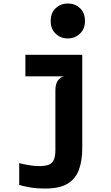

<svg xmlns="http://www.w3.org/2000/svg" viewBox="-20 -861 640 1104"><path d="M242.5 223Q187.5 223 150.8 216.2Q114 209.5 90.5 202.5V77Q109 82 141.8 88Q174.5 94 205 94Q236 94 256.8 87.5Q277.5 81 288 61Q298.5 41 298.5 1V-342Q298.5 -376 312 -397Q325.5 -418 348.5 -422L298.5 -456V-510.5L453 -546V-11.5Q453 62 434 114.5Q415 167 369 195Q323 223 242.5 223ZM126 -422V-546H453L425.5 -422ZM370 -640Q329 -640 300.2 -667Q271.5 -694 271.5 -740Q271.5 -787.5 300.5 -814.2Q329.5 -841 370 -841Q411 -841 439.8 -814.2Q468.5 -787.5 468.5 -740Q468.5 -694 439.2 -667Q410 -640 370 -640Z"/></svg>

Font: Spline Sans Mono
Style: Bold
Weight: 700
Designer: Eben Sorkin, Mirko Velimirovic
Foundry: Sorkin Type
Version: Version 1.004